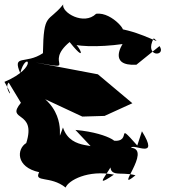

<svg xmlns="http://www.w3.org/2000/svg" viewBox="-49 -790 783 863"><path d="M382 -108C407 -156 271 -104 234 -217C195 -115 263 -248 154 -344L321 -266L421 -269L546 -326L391 -456L111 -509C312 -474 143 -501 264 -601C361 -479 293 -622 265 -601C275 -579 398 -577 502 -592C502 -592 435 -492 564 -499L668 -583C701 -535 596 -531 642 -618C688 -581 596 -643 487 -661C539 -626 458 -739 383 -728C328 -674 227 -734 235 -770C167 -685 147 -739 144 -551C65 -498 5 -549 42 -461C68 -567 131 -490 -29 -422C29 -322 -36 -393 -10 -419L45 -328C-26 -242 117 -297 69 -147C26 -121 21 -39 127 -16C102 32 177 -2 246 53C258 21 347 -28 463 -5C338 80 491 -58 452 -81C429 20 488 -23 560 -2C458 81 637 -118 540 -126C553 -147 670 -69 589 -200L568 -136C457 -261 564 -131 435 -162C506 -128 458 -191 290 -206Z"/></svg>

Font: Asimov Silicon
Style: Regular
Weight: 400
Designer: Google
Version: Version 2.000980; 2014